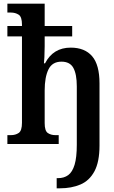

<svg xmlns="http://www.w3.org/2000/svg" viewBox="-20 -780 616 1040"><path d="M287 240V185H294Q327 185 349.5 168.5Q372 152 384 112.5Q396 73 396 4V-312Q396 -378 377.5 -412Q359 -446 313 -446Q263 -446 242.5 -404Q222 -362 222 -290V-113Q222 -71 239 -59.5Q256 -48 280 -48H298V0H20V-48H39Q64 -48 81.5 -60Q99 -72 99 -115V-583H20V-639H99V-647Q99 -689 81 -700.5Q63 -712 39 -712H20V-760H222V-639H371V-583H222V-530Q222 -500 220.5 -470.5Q219 -441 218 -437H224Q268 -522 363 -522Q439 -522 479 -475.5Q519 -429 519 -328V8Q519 97 491.5 148Q464 199 415.5 219.5Q367 240 305 240Z"/></svg>

Font: Noto Serif SemiCondensed SemiBold
Style: Regular
Weight: 600
Width: 4
Designer: Monotype Design Team
Foundry: Monotype Imaging Inc.
Version: Version 2.013; ttfautohint (v1.8.4.7-5d5b)